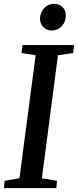

<svg xmlns="http://www.w3.org/2000/svg" viewBox="-22 -977 404 997"><path d="M-1.5 0 2 -38 79 -51.5 163 -690 89.5 -701.5 94.5 -743H362.5L358 -701.5L279 -690L195.5 -51.5L274 -38L270.5 0ZM245.5 -818.5Q229 -818.5 215.2 -826.8Q201.5 -835 193.5 -849.2Q185.5 -863.5 186 -881.5Q187 -914 207.8 -935.5Q228.5 -957 259 -957Q286 -957 303 -940Q320 -923 319.5 -897Q319.5 -863 298.8 -840.8Q278 -818.5 245.5 -818.5Z"/></svg>

Font: Merriweather 36pt Medium
Style: Italic
Weight: 500
Italic angle: -7.8°
Version: Version 2.101